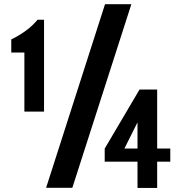

<svg xmlns="http://www.w3.org/2000/svg" viewBox="-20 -895 864 915"><path d="M96.2 -363.3V-644.5H33.7V-707Q115.7 -747.6 158.7 -800.8H189.9V-363.3ZM199.7 0 480.5 -875H606L324.7 0ZM635.3 0.5V-124.5H479V-187L645 -468.3H729V-187H791.5V-124.5H729V0.5ZM635.3 -187V-312L572.8 -187Z"/></svg>

Font: Oswald-Regular
Style: Regular
Weight: 400
Designer: vernon adams
Foundry: vernon adams
Version: Version 2.002; ttfautohint (v0.92.18-e454-dirty) -l 8 -r 50 